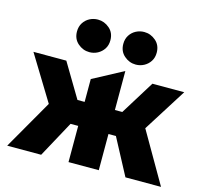

<svg xmlns="http://www.w3.org/2000/svg" viewBox="-108 -883 1075 1005"><g transform="rotate(15 429.5 -380.0)"><path d="M346.1 0V-196.2H203.6V-326.2H346.1V-450L510.1 -537.5V-326.2H651.6V-196.2H510.1V0ZM13.9 0 167.6 -267.5 19.4 -510H197.6L342.9 -266.5L197.9 0ZM654.6 0 513.1 -266.5 664.1 -510H836.6L688.4 -275.2L847.4 0ZM302.4 -584Q267.1 -584 239.5 -608.1Q211.9 -632.1 211.9 -672.2Q211.9 -699.1 224.7 -719.1Q237.5 -739 258.2 -749.8Q278.9 -760.5 302.4 -760.5Q337.6 -760.5 365.2 -736.6Q392.9 -712.8 392.9 -672.2Q392.9 -645.4 380.1 -625.6Q367.2 -605.9 346.6 -594.9Q325.9 -584 302.4 -584ZM553.4 -584Q518.1 -584 490.5 -608.1Q462.9 -632.1 462.9 -672.2Q462.9 -699.1 475.7 -719.1Q488.5 -739 509.2 -749.8Q529.9 -760.5 553.4 -760.5Q588.6 -760.5 616.2 -736.6Q643.9 -712.8 643.9 -672.2Q643.9 -645.4 631.1 -625.6Q618.2 -605.9 597.6 -594.9Q576.9 -584 553.4 -584Z"/></g></svg>

Font: Geologica-Sharp
Style: Regular
Weight: 100
Designer: Sindre Bremnes, Frode Helland
Foundry: Monokrom Skriftforlag AS
Version: Version 1.010;gftools[0.9.28]